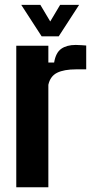

<svg xmlns="http://www.w3.org/2000/svg" viewBox="-20 -794 392 814"><path d="M49 0V-600H185V-529H209.5Q216.5 -571 239.8 -587.2Q263 -603.5 301 -603.5Q313 -603.5 325.2 -602.5Q337.5 -601.5 345.5 -601V-500H302.5Q251.5 -500 222.2 -485.5Q193 -471 185 -434.5V0ZM156.5 -640 70 -773.5H151L193 -703L235 -773.5H315.5L229 -640Z"/></svg>

Font: Big Shoulders Text Thin ExtraBold
Style: Regular
Weight: 800
Version: Version 2.002